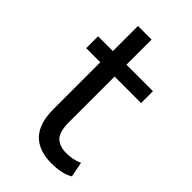

<svg xmlns="http://www.w3.org/2000/svg" viewBox="-202 -711 789 789"><g transform="rotate(45 192.5 -316.5)"><path d="M260 9Q185 9 146 -31Q107 -71 107 -154V-427H25V-496H111V-642H190V-496H344V-427H190V-161Q190 -105 211.5 -84.5Q233 -64 272 -64Q291 -64 309 -67.5Q327 -71 343 -79L356 -13Q337 -1 311.5 4Q286 9 260 9Z"/></g></svg>

Font: Nunito Sans 7pt Condensed
Style: Regular
Weight: 400
Width: 3
Designer: Vernon Adams
Foundry: Vernon Adams
Version: Version 3.101;gftools[0.9.27]